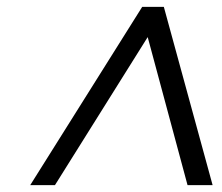

<svg xmlns="http://www.w3.org/2000/svg" viewBox="-20 -710 646 559"><path d="M140 -171H68L394 -690H457L599 -171H526L410 -602Z"/></svg>

Font: Fz Poppins Light
Style: Italic
Weight: 300
Italic angle: -10°
Designer: Ninad Kale (Devanagari), Jonny Pinhorn (Latin)
Foundry: Indian Type Foundry
Version: Vit hóa bi Vntype.Com & FontZin.Com